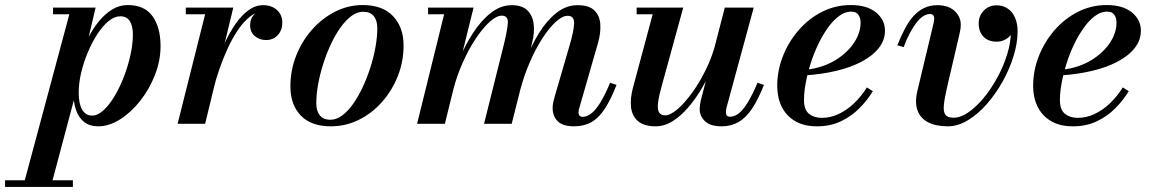

<svg xmlns="http://www.w3.org/2000/svg" viewBox="-127 -490 4566 760"><path d="M-36 250 147.5 -433.5H83V-460H251.5L211.5 -290.5L187.5 -208.5L182 -156L74 250ZM-107 250V223.5H161.5V250ZM238 -32.5Q260 -32.5 283 -53.8Q306 -75 326.8 -110Q347.5 -145 363.8 -187.2Q380 -229.5 389.5 -273Q399 -316.5 399 -353.5Q399 -387 387 -406.2Q375 -425.5 349 -425.5Q326 -425.5 302.8 -406.5Q279.5 -387.5 258.5 -355.2Q237.5 -323 220.8 -283.2Q204 -243.5 194.2 -202Q184.5 -160.5 184.5 -122.5Q184.5 -80 198 -56.2Q211.5 -32.5 238 -32.5ZM262 10Q228 10 206.2 -7Q184.5 -24 174 -54.2Q163.5 -84.5 163.5 -124.5Q163.5 -153.5 170.5 -190Q177.5 -226.5 190.5 -265.2Q203.5 -304 222.2 -340.5Q241 -377 265 -406.2Q289 -435.5 317.5 -452.8Q346 -470 378.5 -470Q445 -470 476.8 -425.8Q508.5 -381.5 508.5 -307.5Q508.5 -250 486.5 -193.8Q464.5 -137.5 428.5 -91.5Q392.5 -45.5 348.8 -17.8Q305 10 262 10Z M576 0 685 -433.5H608.5V-460H796.5L685 0ZM703.5 -141Q713 -183.5 727.5 -229.2Q742 -275 761.5 -317.5Q781 -360 804.8 -394.5Q828.5 -429 856.2 -449.2Q884 -469.5 914.5 -469.5Q948.5 -469.5 969.5 -450.2Q990.5 -431 990.5 -400Q990.5 -371 972.8 -351.2Q955 -331.5 926 -331.5Q899.5 -331.5 881.2 -347.5Q863 -363.5 863 -390Q863 -417 880.8 -434.5Q898.5 -452 927.5 -452Q955 -452 972.2 -438.8Q989.5 -425.5 989.5 -400H963Q963 -420 950.2 -432Q937.5 -444 914.5 -444Q887.5 -444 862.5 -424.2Q837.5 -404.5 815.2 -371.8Q793 -339 774.5 -298.8Q756 -258.5 741.8 -217.5Q727.5 -176.5 719 -141Z M1183 10Q1104 10 1063.2 -33Q1022.5 -76 1022.5 -148Q1022.5 -212 1045.5 -270Q1068.5 -328 1108.5 -373Q1148.5 -418 1200 -444Q1251.5 -470 1308.5 -470Q1387.5 -470 1429 -426Q1470.5 -382 1470.5 -310Q1470.5 -246.5 1447.8 -189Q1425 -131.5 1385.2 -86.5Q1345.5 -41.5 1293.5 -15.8Q1241.5 10 1183 10ZM1181.5 -16Q1204.5 -16 1227.2 -32.8Q1250 -49.5 1270.5 -78.5Q1291 -107.5 1308.5 -144.8Q1326 -182 1339 -222.5Q1352 -263 1359.2 -303.2Q1366.5 -343.5 1366.5 -378.5Q1366.5 -408.5 1352.8 -426Q1339 -443.5 1310 -443.5Q1287 -443.5 1264.2 -426.8Q1241.5 -410 1220.8 -381Q1200 -352 1182.8 -315Q1165.5 -278 1152.5 -237.2Q1139.5 -196.5 1132.2 -156.2Q1125 -116 1125 -81Q1125 -51 1138.8 -33.5Q1152.5 -16 1181.5 -16Z M2145.5 10Q2100.5 10 2080.5 -10.2Q2060.5 -30.5 2060.5 -62.5Q2060.5 -73.5 2063 -85Q2065.5 -96.5 2068 -105.5L2127 -308Q2145 -369 2145.5 -398.2Q2146 -427.5 2120 -427.5Q2099.5 -427.5 2073 -403.5Q2046.5 -379.5 2019.8 -338Q1993 -296.5 1970 -243.5Q1947 -190.5 1932 -133H1914.5Q1929.5 -190 1952.5 -249.2Q1975.5 -308.5 2006.2 -358.5Q2037 -408.5 2075.5 -439Q2114 -469.5 2159 -469.5Q2204.5 -469.5 2225.8 -448.8Q2247 -428 2249.2 -394Q2251.5 -360 2240 -319.5L2166.5 -64Q2164.5 -59 2163.8 -53.5Q2163 -48 2163 -43.5Q2163 -36.5 2167.2 -32Q2171.5 -27.5 2179.5 -27.5Q2196 -27.5 2213 -40.5Q2230 -53.5 2248.8 -83.2Q2267.5 -113 2288 -162.5L2313.5 -154Q2290.5 -95 2266.5 -58.8Q2242.5 -22.5 2213.5 -6.2Q2184.5 10 2145.5 10ZM1524 0 1631 -433.5H1567.5V-460H1747.5L1634 0ZM1789 0 1866 -308Q1881.5 -370 1883.2 -399Q1885 -428 1859 -428Q1838.5 -428 1811.5 -403.8Q1784.5 -379.5 1756.8 -338Q1729 -296.5 1705.2 -243.5Q1681.5 -190.5 1666.5 -133H1649Q1664 -190 1688.2 -249.2Q1712.5 -308.5 1744.8 -358.5Q1777 -408.5 1816 -439Q1855 -469.5 1898.5 -469.5Q1940 -469.5 1960.8 -448.8Q1981.5 -428 1985.5 -394Q1989.5 -360 1979 -319.5L1898.5 0Z M2468.5 10Q2422.5 10 2398.8 -10.2Q2375 -30.5 2371 -64.8Q2367 -99 2378 -141L2456.5 -433.5H2393V-460H2577.5L2492.5 -150.5Q2481.5 -111.5 2478 -85.5Q2474.5 -59.5 2481 -46.5Q2487.5 -33.5 2506.5 -33.5Q2526 -33.5 2554 -57.2Q2582 -81 2612 -122Q2642 -163 2667.8 -215.8Q2693.5 -268.5 2708 -327H2728Q2717 -283 2698 -236Q2679 -189 2653.8 -145.2Q2628.5 -101.5 2598.5 -66.2Q2568.5 -31 2535.8 -10.5Q2503 10 2468.5 10ZM2729.5 10Q2684.5 10 2663.5 -10.2Q2642.5 -30.5 2642.5 -58.5Q2642.5 -65.5 2643.8 -75Q2645 -84.5 2647 -92.5L2742 -460H2856.5L2748.5 -63Q2747.5 -58.5 2747 -53.8Q2746.5 -49 2746.5 -45Q2746.5 -28 2762.5 -28Q2780 -28 2797 -41Q2814 -54 2832.2 -83.5Q2850.5 -113 2871.5 -162.5L2897 -154Q2874 -96 2849.8 -59.8Q2825.5 -23.5 2796.2 -6.8Q2767 10 2729.5 10Z M3107 10Q3055 10 3020 -10.8Q2985 -31.5 2967.2 -67.8Q2949.5 -104 2949.5 -150Q2949.5 -210 2971.8 -267Q2994 -324 3033.8 -370Q3073.5 -416 3126.5 -443Q3179.5 -470 3240.5 -470Q3305 -470 3340.5 -440.8Q3376 -411.5 3376 -368.5Q3376 -330.5 3351 -299.2Q3326 -268 3282.2 -245.2Q3238.5 -222.5 3180.8 -209Q3123 -195.5 3057 -191.5V-213.5Q3094.5 -216.5 3128.2 -228Q3162 -239.5 3189.5 -258Q3217 -276.5 3237.2 -299.5Q3257.5 -322.5 3268.5 -348.2Q3279.5 -374 3279.5 -400Q3279.5 -418.5 3271 -431.2Q3262.5 -444 3242.5 -444Q3218 -444 3194.8 -427Q3171.5 -410 3150.5 -380.8Q3129.5 -351.5 3112 -315.2Q3094.5 -279 3082 -239.5Q3069.5 -200 3062.5 -162.5Q3055.5 -125 3055.5 -94Q3055.5 -55.5 3075.5 -39.5Q3095.5 -23.5 3126 -23.5Q3160.5 -23.5 3192.8 -38.8Q3225 -54 3253.5 -81Q3282 -108 3304.5 -144L3328 -129Q3306 -93 3274.5 -61.2Q3243 -29.5 3201.5 -9.8Q3160 10 3107 10Z M3625 10Q3577 10 3546.2 -6.2Q3515.5 -22.5 3504.5 -54Q3493.5 -85.5 3504.5 -131L3568.5 -398.5Q3569.5 -403 3570.2 -408Q3571 -413 3571 -416.5Q3571 -424.5 3567 -429.5Q3563 -434.5 3554 -434.5Q3540 -434.5 3526.2 -425.2Q3512.5 -416 3499.5 -398.8Q3486.5 -381.5 3473.8 -357.5Q3461 -333.5 3450 -303.5L3425 -311Q3439.5 -347 3454.8 -376.2Q3470 -405.5 3488.8 -426.2Q3507.5 -447 3530.8 -458.2Q3554 -469.5 3584 -469.5Q3626.5 -469.5 3651.2 -447Q3676 -424.5 3676 -392.5Q3676 -381.5 3674 -370.8Q3672 -360 3670 -351.5L3622.5 -147.5Q3612 -102 3609.2 -75Q3606.5 -48 3615 -36Q3623.5 -24 3647.5 -24Q3675.5 -24 3706.5 -45.5Q3737.5 -67 3767.2 -103Q3797 -139 3821.2 -183.8Q3845.5 -228.5 3860 -275.8Q3874.5 -323 3874.5 -365.5Q3874.5 -391 3866.5 -407.8Q3858.5 -424.5 3845.5 -433.2Q3832.5 -442 3818 -442V-468Q3838 -468 3854.2 -458.5Q3870.5 -449 3879.8 -432.2Q3889 -415.5 3889 -394.5Q3889 -365 3868 -345Q3847 -325 3818 -325Q3785 -325 3766 -344.8Q3747 -364.5 3747 -397Q3747 -427 3767 -448Q3787 -469 3818 -469Q3843 -469 3861.8 -456.2Q3880.5 -443.5 3890.8 -420.2Q3901 -397 3901 -365.5Q3901 -320 3885.2 -268.5Q3869.5 -217 3842 -167.8Q3814.5 -118.5 3779.2 -78.2Q3744 -38 3704.2 -14Q3664.5 10 3625 10Z M4120 10Q4068 10 4033 -10.8Q3998 -31.5 3980.2 -67.8Q3962.5 -104 3962.5 -150Q3962.5 -210 3984.8 -267Q4007 -324 4046.8 -370Q4086.5 -416 4139.5 -443Q4192.5 -470 4253.5 -470Q4318 -470 4353.5 -440.8Q4389 -411.5 4389 -368.5Q4389 -330.5 4364 -299.2Q4339 -268 4295.2 -245.2Q4251.5 -222.5 4193.8 -209Q4136 -195.5 4070 -191.5V-213.5Q4107.5 -216.5 4141.2 -228Q4175 -239.5 4202.5 -258Q4230 -276.5 4250.2 -299.5Q4270.5 -322.5 4281.5 -348.2Q4292.5 -374 4292.5 -400Q4292.5 -418.5 4284 -431.2Q4275.5 -444 4255.5 -444Q4231 -444 4207.8 -427Q4184.5 -410 4163.5 -380.8Q4142.5 -351.5 4125 -315.2Q4107.5 -279 4095 -239.5Q4082.5 -200 4075.5 -162.5Q4068.5 -125 4068.5 -94Q4068.5 -55.5 4088.5 -39.5Q4108.5 -23.5 4139 -23.5Q4173.5 -23.5 4205.8 -38.8Q4238 -54 4266.5 -81Q4295 -108 4317.5 -144L4341 -129Q4319 -93 4287.5 -61.2Q4256 -29.5 4214.5 -9.8Q4173 10 4120 10Z"/></svg>

Font: Bodoni Moda 9pt SemiBold
Style: Italic
Weight: 600
Italic angle: -13°
Designer: Owen Earl
Foundry: indestructible type
Version: Version 2.004